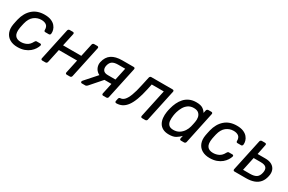

<svg xmlns="http://www.w3.org/2000/svg" viewBox="100 -1502 3721 2483"><g transform="rotate(30 1961.0 -260.0)"><path d="M224.6 10Q158.4 10 111.1 -17.3Q63.8 -44.6 43 -96.4Q22.1 -148.3 34.8 -219.8Q37.8 -235 42.8 -259.8Q47.8 -284.6 51.8 -300Q78.3 -407.7 147.7 -468.9Q217.1 -530 326.1 -530Q384.8 -530 423.8 -513.6Q462.8 -497.2 485.2 -470.8Q507.6 -444.4 515.6 -415.2Q523.6 -386.1 520.6 -360.4Q519.6 -350.2 513.2 -343.8Q506.7 -337.4 497.4 -337.4H445.4Q435.2 -337.4 429.7 -342.1Q424.2 -346.8 424.4 -358.3Q425.3 -407.2 397.9 -429Q370.4 -450.8 322.1 -450.8Q262.6 -450.8 214.5 -413.9Q166.4 -377 146.2 -295Q142.1 -278.7 138.1 -259.2Q134.1 -239.6 131.2 -224.8Q117.3 -142.4 144.2 -105.8Q171 -69.2 230.6 -69.2Q277 -69.2 316.3 -89Q355.6 -108.7 380.8 -157.7Q387.6 -169.9 393.2 -174.2Q398.8 -178.5 408.9 -178.5H460.1Q469.5 -178.5 474.5 -172.1Q479.4 -165.7 476.4 -155.6Q469 -130.6 450.8 -102Q432.6 -73.3 402.4 -47.8Q372.2 -22.4 328.1 -6.2Q283.9 10 224.6 10Z M593.2 0Q583 0 577.7 -6.4Q572.4 -12.7 574.4 -22.9L676.1 -497.1Q678.1 -507.3 685.5 -513.6Q693 -520 703.2 -520H750.6Q760.7 -520 766 -513.6Q771.3 -507.3 769.3 -497.1L727.7 -305.3H1000L1041.6 -497.1Q1043.6 -507.3 1051 -513.6Q1058.5 -520 1068.7 -520H1116.1Q1126.2 -520 1131.5 -513.6Q1136.8 -507.3 1134.8 -497.1L1033.2 -22.9Q1031.2 -12.7 1023.7 -6.4Q1016.2 0 1006.1 0H958.7Q948.5 0 943.2 -6.4Q937.9 -12.7 939.9 -22.9L983.3 -225.4H711.1L667.7 -22.9Q665.7 -12.7 658.2 -6.4Q650.7 0 640.6 0Z M1502.5 0Q1492.3 0 1487.4 -6.4Q1482.6 -12.7 1483.8 -22.9L1518.9 -185.9H1404.2L1405.2 -190.9Q1347.1 -190.9 1309.9 -216.3Q1272.8 -241.8 1258.6 -280.4Q1244.4 -319 1253.2 -358.2Q1271.6 -441.9 1330.1 -481Q1388.7 -520 1489.2 -520H1659.1Q1669.3 -520 1674.6 -513.6Q1679.9 -507.3 1677.9 -497.1L1576.2 -22.9Q1575.1 -12.7 1567.2 -6.4Q1559.3 0 1549.1 0ZM1183.3 0Q1174.9 0 1170.4 -6Q1165.9 -12 1166.9 -20Q1167.9 -23.6 1170.1 -28.3Q1172.3 -32.9 1177.6 -38.3L1333.7 -214.1L1432.7 -206.6L1265 -15Q1259.4 -9.6 1251.7 -4.8Q1243.9 0 1235.9 0ZM1422.6 -261H1535.6L1574.9 -444.9H1470.1Q1414.4 -444.9 1384.1 -425.4Q1353.8 -405.8 1342.5 -356.3Q1333.6 -314.9 1352.3 -288Q1370.9 -261 1422.6 -261Z M1697.7 0Q1687.5 0 1682.2 -6.8Q1676.9 -13.6 1678.9 -23.7L1686.6 -61.3Q1691.8 -82.5 1712.3 -83.4Q1743.6 -84.4 1770.7 -112.5Q1797.7 -140.6 1822.1 -203.4Q1846.4 -266.1 1867.6 -368.6L1895.8 -497.1Q1897.8 -507.3 1905.2 -513.6Q1912.7 -520 1922.9 -520H2240.7Q2250.9 -520 2256.2 -513.6Q2261.5 -507.3 2259.5 -497.1L2157.9 -22.9Q2156.7 -12.7 2148.8 -6.4Q2140.9 0 2130.7 0H2083.4Q2073.2 0 2068.3 -6.4Q2063.4 -12.7 2064.6 -22.9L2153.8 -440.1H1974.1L1956.7 -358.3Q1935.9 -261.8 1910.3 -193.3Q1884.8 -124.8 1853.4 -82.2Q1821.9 -39.6 1783.3 -19.8Q1744.7 0 1697.7 0Z M2487.4 10Q2432.3 10 2396.2 -9.4Q2360.1 -28.8 2340.8 -62.4Q2321.6 -96 2317.1 -139.2Q2312.6 -182.4 2320.1 -229.9Q2322.7 -246.4 2325.8 -260.2Q2328.9 -273.9 2333.1 -290.2Q2344.8 -337.1 2364.9 -379.7Q2385.1 -422.4 2415.7 -456.5Q2446.4 -490.6 2489.8 -510.3Q2533.3 -530 2590.8 -530Q2655.1 -530 2687.8 -508.7Q2720.4 -487.4 2737.8 -456.4L2746.4 -497.1Q2748.4 -507.3 2755.9 -513.6Q2763.4 -520 2773.6 -520H2819.1Q2829.2 -520 2834.5 -513.6Q2839.8 -507.3 2837.8 -497.1L2737.2 -22.9Q2735.2 -12.7 2727.7 -6.4Q2720.2 0 2710.1 0H2664.4Q2654.2 0 2648.9 -6.4Q2643.6 -12.7 2645.6 -22.9L2654.7 -65.4Q2623.9 -32.8 2587.3 -11.4Q2550.8 10 2487.4 10ZM2508.2 -70.7Q2558.1 -70.7 2594.5 -93.9Q2630.9 -117.2 2653.8 -152.5Q2676.8 -187.9 2685.8 -224.6Q2690.2 -241.1 2694.8 -263.3Q2699.4 -285.5 2702.4 -301.8Q2709.5 -337.3 2703.3 -371.1Q2697 -404.8 2672.5 -427.1Q2647.9 -449.3 2599.2 -449.3Q2552 -449.3 2518.5 -426.9Q2484.9 -404.4 2463.3 -367.9Q2441.7 -331.3 2429.2 -288.9Q2425.2 -273.9 2422 -260Q2418.8 -246.1 2416.8 -231.1Q2410.7 -188.7 2413.9 -152.1Q2417 -115.6 2439 -93.1Q2461 -70.7 2508.2 -70.7Z M3094.6 10Q3028.4 10 2981.1 -17.3Q2933.8 -44.6 2913 -96.4Q2892.1 -148.3 2904.8 -219.8Q2907.8 -235 2912.8 -259.8Q2917.8 -284.6 2921.8 -300Q2948.3 -407.7 3017.7 -468.9Q3087.1 -530 3196.1 -530Q3254.8 -530 3293.8 -513.6Q3332.8 -497.2 3355.2 -470.8Q3377.6 -444.4 3385.6 -415.2Q3393.6 -386.1 3390.6 -360.4Q3389.6 -350.2 3383.2 -343.8Q3376.7 -337.4 3367.4 -337.4H3315.4Q3305.2 -337.4 3299.7 -342.1Q3294.2 -346.8 3294.4 -358.3Q3295.3 -407.2 3267.9 -429Q3240.4 -450.8 3192.1 -450.8Q3132.6 -450.8 3084.5 -413.9Q3036.4 -377 3016.2 -295Q3012.1 -278.7 3008.1 -259.2Q3004.1 -239.6 3001.2 -224.8Q2987.3 -142.4 3014.2 -105.8Q3041 -69.2 3100.6 -69.2Q3147 -69.2 3186.3 -89Q3225.6 -108.7 3250.8 -157.7Q3257.6 -169.9 3263.2 -174.2Q3268.8 -178.5 3278.9 -178.5H3330.1Q3339.5 -178.5 3344.5 -172.1Q3349.4 -165.7 3346.4 -155.6Q3339 -130.6 3320.8 -102Q3302.6 -73.3 3272.4 -47.8Q3242.2 -22.4 3198.1 -6.2Q3153.9 10 3094.6 10Z M3463.2 0Q3453 0 3448.1 -6.4Q3443.3 -12.7 3444.4 -22.9L3546.1 -497.1Q3548.1 -507.3 3555.5 -513.6Q3563 -520 3573.2 -520H3620.7Q3630.9 -520 3636.2 -513.6Q3641.5 -507.3 3639.5 -497.1L3609.2 -346.2H3720.1Q3783.9 -347.1 3822.5 -324.2Q3861.1 -301.4 3875.4 -262Q3889.7 -222.5 3878.3 -171.8Q3866.3 -113 3835 -74.8Q3803.7 -36.7 3753.6 -18.3Q3703.4 0 3634 0ZM3548.3 -75.1H3653.1Q3713.7 -75.1 3746.5 -96.7Q3779.2 -118.2 3790.5 -171.8Q3801.8 -223.8 3779.9 -249.5Q3758 -275.3 3695.7 -275.3H3590.9Z"/></g></svg>

Font: Rubik Light
Style: Italic
Weight: 300
Italic angle: -12°
Designer: Hubert and Fischer
Foundry: Hubert and Fischer
Version: Version 2.300;gftools[0.9.30]